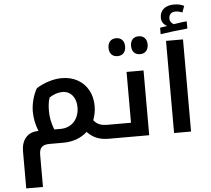

<svg xmlns="http://www.w3.org/2000/svg" viewBox="-75 -1051 1595 1453"><g transform="rotate(-5 722.5 -324.5)"><path d="M270 0H377C444 0 509 -22 557 -66C604 -18 651 0 722 0H727C730 0 732 -2 732 -5V-102C732 -105 730 -106 727 -106H722C671 -106 641 -117 615 -150C628 -184 635 -220 635 -257C635 -348 594 -421 523 -460C488 -479 448 -488 404 -488C343 -488 267 -465 211 -428C184 -382 165 -314 165 -255C165 -205 175 -155 195 -105H192C112 -105 65 -48 65 38V320H192V76C192 23 214 0 270 0ZM287 -247C287 -284 290 -318 301 -350C334 -372 368 -383 402 -383C462 -383 505 -334 505 -258C505 -168 447 -106 364 -106H315C295 -158 287 -204 287 -247Z M841 -617C879 -617 904 -642 904 -685C904 -728 880 -753 841 -753C803 -753 778 -729 778 -685C778 -641 803 -617 841 -617ZM1012 -617C1051 -617 1075 -643 1075 -685C1075 -727 1051 -753 1012 -753C973 -753 949 -728 949 -685C949 -642 973 -617 1012 -617Z M717 0H1027V-492H898V-106H717C714 -106 712 -105 712 -102V-5C712 -2 714 0 717 0Z M1180 -803V-754C1214 -760 1336 -775 1385 -779V-834C1367 -833 1334 -829 1286 -821C1269 -829 1256 -845 1256 -866C1256 -897 1276 -915 1305 -915C1324 -915 1342 -911 1358 -903L1376 -952C1355 -963 1330 -969 1299 -969C1234 -969 1192 -935 1192 -878C1192 -848 1208 -825 1234 -812Z M1216 -700V0H1345V-700Z"/></g></svg>

Font: Noto Kufi Arabic SemiBold
Style: Regular
Weight: 600
Designer: Monotype Design Team, David Williams, Khaled Hosny
Foundry: Google LLC
Version: Version 2.109